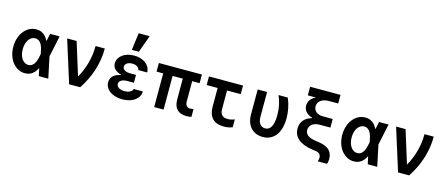

<svg xmlns="http://www.w3.org/2000/svg" viewBox="-56 -1537 5512 2368"><g transform="rotate(15 2700.0 -353.0)"><path d="M397 -305V-235L379 -320Q366 -380 339.6 -410Q313.1 -440 275 -440Q249.9 -440 228.4 -427Q207 -414 191.5 -391.5Q176 -369 167.5 -337.8Q159 -306.6 159 -269.8Q159 -233 167.5 -202Q176 -171 191.5 -148.3Q207 -125.7 228.5 -112.8Q249.9 -100 275 -100Q313.1 -100 339.6 -130Q366 -160 379 -220ZM451 -210Q428 -98 380.5 -44Q333 10 260 10Q212.5 10 172.3 -11.5Q132 -33 102.4 -70.3Q72.8 -107.7 55.9 -159Q39 -210.3 39 -270Q39 -330 56 -381.5Q73 -433 103 -470.5Q133 -508 173.3 -529Q213.5 -550 261 -550Q334 -550 381 -496Q428 -442 451 -330L463 -270ZM403 -447H417L437 -540H558L501 -270L558 0H437L417 -93H403L422 -270Z M824 0H965Q1049 -125 1092 -262.5Q1135 -400 1135 -540H1017Q1017 -432 989.5 -327.5Q962 -223 908 -125H904L775 -540H654Z M1602 -390H1716Q1716 -425 1700.5 -454.5Q1685 -484 1657.5 -505Q1630 -526 1592 -538Q1554 -550 1509 -550Q1464 -550 1425.5 -538.5Q1387 -527 1359.5 -506Q1332 -485 1316.5 -457Q1301 -429 1301 -396Q1301 -354 1328.5 -325Q1356 -296 1413 -279V-275Q1350 -264 1316 -231.5Q1282 -199 1282 -149Q1282 -115 1298.5 -85.5Q1315 -56 1344.5 -35Q1374 -14 1415 -2Q1456 10 1504 10Q1552 10 1593 -2Q1634 -14 1663 -35Q1692 -56 1708.5 -85.5Q1725 -115 1725 -150H1607Q1605 -126 1576 -110.5Q1547 -95 1505 -95Q1459 -95 1430.5 -113.5Q1402 -132 1402 -161Q1402 -190 1430.5 -207.5Q1459 -225 1506 -225H1591V-325H1514Q1471 -325 1445 -341.5Q1419 -358 1419 -385Q1419 -412 1444.5 -430Q1470 -448 1511 -448Q1549 -448 1574.5 -432Q1600 -416 1602 -390ZM1630 -830H1490L1461 -610H1551Z M1910 0H2030V-430H2160V-165Q2160 -80 2201.3 -37.5Q2242.6 5 2324 5Q2342.4 5 2357.7 3Q2373 1 2385 -3V-103Q2376 -100 2365.9 -98.5Q2355.8 -97 2346 -97Q2312.6 -97 2296.3 -115.8Q2280 -134.5 2280 -172V-430H2375V-540H1825V-430H1910Z M2725 -193.1V-430H2900V-540H2465V-430H2605V-193Q2605 -93 2654 -41.5Q2703 10 2800 10Q2831 10 2859 5Q2887 0 2910 -11V-111Q2888 -101.5 2866 -96.8Q2844 -92 2823 -92Q2773.1 -92 2749.1 -117Q2725 -142 2725 -193.1Z M3471 -540H3353Q3377 -488 3390 -425.5Q3403 -363 3403 -295Q3403 -199 3376.5 -149.5Q3350 -100 3299 -100Q3256.6 -100 3231.8 -132.5Q3207 -165 3207 -220V-540H3087V-220Q3087 -167.3 3102 -124.7Q3117 -82 3144.6 -52Q3172.3 -22 3210.8 -6Q3249.3 10 3295.9 10Q3349 10 3391.2 -10.5Q3433.5 -31 3462.8 -69.5Q3492 -108 3507.5 -163.5Q3523 -219 3523 -288Q3523 -351 3510 -416Q3497 -481 3471 -540Z M3703 -630H4091V-740H3703ZM3686 -203Q3686 -120 3748 -68Q3810 -16 3928 1L3964 6Q4005 11 4023 28.5Q4041 46 4041 77Q4041 88 4039 99.5Q4037 111 4032 124H4151Q4156 109 4158.5 93.5Q4161 78 4161 61Q4161 -12 4117.5 -53Q4074 -94 3983 -107L3947 -112Q3875 -122 3840.5 -147.5Q3806 -173 3806 -216Q3806 -239 3815.5 -258Q3825 -277 3842.5 -290.5Q3860 -304 3885 -311Q3910 -318 3940 -318H4075V-428H3948Q3922 -428 3900 -435Q3878 -442 3862.5 -455Q3847 -468 3838.5 -485.5Q3830 -503 3830 -525Q3830 -549 3840 -568Q3850 -587 3868.5 -601Q3887 -615 3913.5 -622.5Q3940 -630 3972 -630V-661Q3913 -661 3865.5 -650Q3818 -639 3784.5 -618.5Q3751 -598 3733 -569Q3715 -540 3715 -504Q3715 -459 3743.5 -426.5Q3772 -394 3826 -376V-372Q3758 -353 3722 -309.5Q3686 -266 3686 -203Z M4597 -305V-235L4579 -320Q4566 -380 4539.6 -410Q4513.1 -440 4475 -440Q4449.9 -440 4428.4 -427Q4407 -414 4391.5 -391.5Q4376 -369 4367.5 -337.8Q4359 -306.6 4359 -269.8Q4359 -233 4367.5 -202Q4376 -171 4391.5 -148.3Q4407 -125.7 4428.5 -112.8Q4449.9 -100 4475 -100Q4513.1 -100 4539.6 -130Q4566 -160 4579 -220ZM4651 -210Q4628 -98 4580.5 -44Q4533 10 4460 10Q4412.5 10 4372.3 -11.5Q4332 -33 4302.4 -70.3Q4272.8 -107.7 4255.9 -159Q4239 -210.3 4239 -270Q4239 -330 4256 -381.5Q4273 -433 4303 -470.5Q4333 -508 4373.3 -529Q4413.5 -550 4461 -550Q4534 -550 4581 -496Q4628 -442 4651 -330L4663 -270ZM4603 -447H4617L4637 -540H4758L4701 -270L4758 0H4637L4617 -93H4603L4622 -270Z M5024 0H5165Q5249 -125 5292 -262.5Q5335 -400 5335 -540H5217Q5217 -432 5189.5 -327.5Q5162 -223 5108 -125H5104L4975 -540H4854Z"/></g></svg>

Font: CommitMonoV143 ExtLt
Style: Regular
Weight: 200
Monospace: yes
Designer: Eigil Nikolajsen
Foundry: Eigil Nikolajsen
Version: Version 1.143